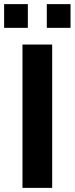

<svg xmlns="http://www.w3.org/2000/svg" viewBox="-24 -911 362 931"><path d="M203 -776V-891H318V-776ZM-4 -776V-891H111V-776ZM85 0V-695H229V0Z"/></svg>

Font: Coval
Style: ExtraBold
Weight: 800
Foundry: Context Ltd
Version: Version 001.000